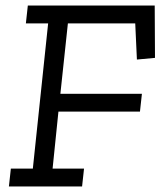

<svg xmlns="http://www.w3.org/2000/svg" viewBox="-20 -670 584 690"><path d="M537 -462 472 -456 466 -586H224L197 -333H490L483 -269H190L169 -64H282L275 0H12L19 -64H98L153 -586H73L80 -650H536Z"/></svg>

Font: Zilla Slab Regular
Style: Italic
Weight: 400
Italic angle: -6°
Designer: Typotheque.com
Foundry: Typotheque type foundry
Version: Version 1.1; 2017; ttfautohint (v1.6)